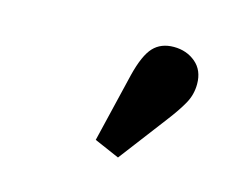

<svg xmlns="http://www.w3.org/2000/svg" viewBox="-50 -869 499 391"><g transform="rotate(15 200.0 -673.5)"><path d="M170 -573 205 -719Q216 -763 232 -780Q248 -797 275 -797Q302 -797 321 -781Q340 -765 340 -736Q340 -714 329.5 -695Q319 -676 299 -650L223 -550Z"/></g></svg>

Font: Source Serif 4 Black
Style: Regular
Weight: 900
Designer: Frank Grießhammer
Foundry: Adobe
Version: Version 4.005;hotconv 1.1.0;makeotfexe 2.6.0